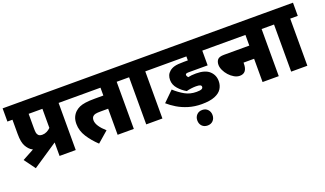

<svg xmlns="http://www.w3.org/2000/svg" viewBox="-78 -1135 3152 1861"><g transform="rotate(-20 1497.5 -204.0)"><path d="M20 -82 140 -147Q116 -159 100 -177Q86 -193 75 -213Q64 -233 58 -263.5Q52 -294 52 -341V-486H0V-622H606V-486H528V0H361V-139L104 33ZM361 -486H219V-339Q219 -306 222 -290.5Q225 -275 235 -264Q247 -250 276 -250Q300 -250 322 -261Q344 -272 361 -289Z M1127 -486V0H960V-269H883Q847 -269 829.5 -265Q812 -261 802 -251Q788 -237 788 -212Q788 -182 810.5 -148Q833 -114 874 -78L762 19Q702 -37 661 -101Q620 -165 620 -235Q620 -276 633 -305Q646 -334 668 -354Q688 -372 712.5 -383Q737 -394 775 -399.5Q813 -405 872 -405H960V-486H593V-622H1205V-486Z M1422 -486V0H1255V-486H1191V-622H1500V-486Z M1833 -182Q1810 -182 1783.5 -178.5Q1757 -175 1735 -169Q1690 -194 1654.5 -234.5Q1619 -275 1619 -325Q1619 -351 1627.5 -372Q1636 -393 1656 -410Q1677 -428 1708 -436.5Q1739 -445 1807 -445H1846V-486H1486V-622H2099V-486H2010V-334H1811Q1791 -334 1785 -328Q1781 -324 1781 -318Q1781 -311 1784.5 -304.5Q1788 -298 1794 -291Q1813 -295 1831 -297Q1849 -299 1876 -299Q1970 -299 2014.5 -258Q2059 -217 2059 -155Q2059 -111 2037 -76Q2015 -41 1964.5 -20.5Q1914 0 1830 0Q1757 0 1694.5 -19Q1632 -38 1582.5 -68Q1533 -98 1497 -130L1602 -233Q1651 -188 1703.5 -158.5Q1756 -129 1822 -129Q1859 -129 1874 -136Q1889 -143 1889 -158Q1889 -170 1877 -176Q1865 -182 1833 -182ZM1733 134Q1733 100 1754.5 77Q1776 54 1812 54Q1847 54 1868.5 77Q1890 100 1890 134Q1890 169 1868.5 191.5Q1847 214 1812 214Q1776 214 1754.5 191.5Q1733 169 1733 134Z M2085 -622H2700V-486H2622V0H2455V-240H2346V-230Q2346 -132 2270 -132Q2241 -132 2212.5 -148.5Q2184 -165 2161 -190.5Q2138 -216 2124 -246Q2110 -276 2110 -302Q2110 -335 2127 -355.5Q2144 -376 2195 -376H2455V-486H2085Z M2917 -486V0H2750V-486H2686V-622H2995V-486Z"/></g></svg>

Font: Noto Sans SemiCondensed Black
Style: Regular
Weight: 900
Width: 4
Designer: Monotype Design Team
Foundry: Monotype Imaging Inc.
Version: Version 2.013; ttfautohint (v1.8.4.7-5d5b)